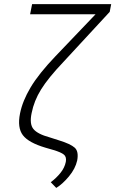

<svg xmlns="http://www.w3.org/2000/svg" viewBox="-20 -731 564 940"><path d="M524.4 -710.9 517.1 -672.9 289.6 -426.8Q215.8 -349.1 181.2 -293.2Q146.5 -237.3 134.8 -177.2Q123.5 -124 143.6 -99.4Q163.6 -74.7 222.7 -58.6L270 -43.5Q325.2 -26.4 345.7 -8.1Q366.2 10.3 357.9 54.7Q349.1 94.7 317.4 132.8Q285.6 170.9 255.4 189L228.5 161.1Q255.9 140.6 276.1 115.5Q296.4 90.3 302.2 61.5Q306.6 37.6 293 26.1Q279.3 14.6 241.7 3.4L203.1 -7.8Q120.1 -32.2 92 -69.1Q64 -106 78.1 -175.8Q90.3 -236.8 129.9 -303.2Q169.4 -369.6 251 -455.1L447.8 -661.1H127.4L137.2 -710.9Z"/></svg>

Font: Franko
Style: Light Italic
Weight: 300
Designer: Google
Version: Version 1.200310; 2013